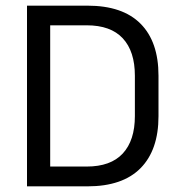

<svg xmlns="http://www.w3.org/2000/svg" viewBox="-20 -659 632 679"><path d="M131.5 0V-70H286.5Q371.5 -70 414.2 -116.2Q457 -162.5 457 -248.5V-391Q457 -477.5 414.2 -523.5Q371.5 -569.5 286.5 -569.5H131V-639H289.5Q413.5 -639 477 -575.2Q540.5 -511.5 540.5 -391.5V-248Q540.5 -128.5 477 -64.2Q413.5 0 289.5 0ZM75.5 0V-639H157.5V0Z"/></svg>

Font: Anek Gujarati Medium
Style: Regular
Weight: 400
Version: Version 1.003